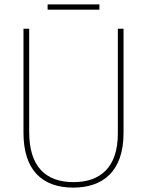

<svg xmlns="http://www.w3.org/2000/svg" viewBox="-20 -845 669 875"><path d="M433 -825H197V-801H433ZM543 -239V-714H517V-236C517 -81 436 -15 315 -15C187 -15 113 -87 113 -243V-714H87V-240C87 -73 169 10 314 10C447 10 543 -62 543 -239Z"/></svg>

Font: Noto Sans Malayalam SemiCondensed Thin
Style: Regular
Weight: 100
Width: 4
Designer: Jelle Bosma - Monotype Design Team
Foundry: Monotype Imaging Inc.
Version: Version 2.104